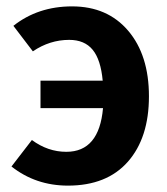

<svg xmlns="http://www.w3.org/2000/svg" viewBox="-20 -566 525 602"><path d="M206 -546Q317 -546 382 -469.5Q447 -393 447 -264Q447 -134 381 -59Q315 16 193 16Q92 16 16 -44L80 -127Q130 -90 188 -90Q291 -90 303 -227H107V-313H302Q296 -379 270.5 -410Q245 -441 197 -441Q136 -441 83 -405L22 -485Q99 -546 206 -546Z"/></svg>

Font: FiraSans
Style: Regular
Weight: 600
Designer: Carrois Corporate & Edenspiekermann AG
Foundry: Carrois Corporate GbR & Edenspiekermann AG
Version: Version 3.106;PS 003.106;hotconv 1.0.70;makeotf.lib2.5.58329